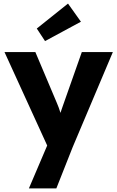

<svg xmlns="http://www.w3.org/2000/svg" viewBox="-20 -820 654 1070"><path d="M141 230 243 -9 5 -530H177L297 -246Q308 -221 317 -191Q320 -201 324 -212Q328 -223 332 -235L436 -530H609L385 0L294 230ZM231 -591 185 -661 359 -800 431 -699Z"/></svg>

Font: Readex Pro bold
Style: Bold
Weight: 700
Designer: Bonnie Shaver-Troup, Thomas Jockin
Foundry: Lexend
Version: Version 1.200; ttfautohint (v1.8.3)